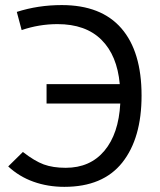

<svg xmlns="http://www.w3.org/2000/svg" viewBox="-20 -723 626 753"><path d="M232.4 9.8Q167.5 9.8 111.3 -10.3Q55.2 -30.3 12.2 -70.3L69.8 -127Q115.7 -91.3 151.6 -78.1Q187.5 -64.9 237.8 -64.9Q333.5 -64.9 389.4 -131.6Q445.3 -198.2 451.7 -316.9H162.6V-393.1H449.7Q439.5 -505.9 377.7 -567.1Q315.9 -628.4 205.6 -628.4Q133.3 -628.4 64.9 -605L45.9 -676.3Q129.4 -703.1 222.2 -703.1Q377 -703.1 456.1 -611.8Q535.2 -520.5 535.2 -348.1Q535.2 -180.7 459.5 -85.4Q383.8 9.8 232.4 9.8Z"/></svg>

Font: Cascadia Mono SemiLight
Style: Regular
Weight: 350
Monospace: yes
Designer: Aaron Bell
Foundry: Saja Typeworks
Version: Version 2404.023; ttfautohint (v1.8.4)